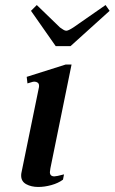

<svg xmlns="http://www.w3.org/2000/svg" viewBox="-20 -732 455 762"><path d="M103 -689 126 -712 218 -623Q225 -618 231.5 -614Q238 -610 243 -610Q251 -610 271 -623L399 -712L415 -689L260 -549H201ZM64 -35Q64 -42 65 -46L134 -383Q135 -386 135 -391Q135 -400 129.5 -404Q124 -408 116 -408Q111 -408 102.5 -405Q94 -402 89 -401L86 -427L241 -476H264L180 -64Q178 -52 178 -49Q178 -32 196 -32Q204 -32 234 -40L230 -19Q211 -5 184 2.5Q157 10 132 10Q104 10 84 -1Q64 -12 64 -35Z"/></svg>

Font: Taviraj Medium
Style: Italic
Weight: 500
Italic angle: -12°
Designer: Katatrad Team
Foundry: CadsonDemak
Version: Version 1.001